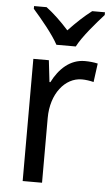

<svg xmlns="http://www.w3.org/2000/svg" viewBox="-54 -802 482 839"><g transform="rotate(5 186.5 -383.0)"><path d="M173 -606H258C281 -651 337 -715 372 -754V-766H316C281 -739 251 -711 215 -673C183 -709 147 -743 116 -766H61V-754C97 -713 149 -651 173 -606ZM303 -546C239 -546 191 -501 161 -441H157L146 -536H78V0H163V-284C163 -391 224 -465 297 -465C314 -465 334 -462 349 -458L360 -540C343 -544 322 -546 303 -546Z"/></g></svg>

Font: Noto Sans Khmer UI SemiCondensed
Style: Regular
Weight: 400
Width: 4
Designer: Danh Hong and the Monotype Design Team
Foundry: Monotype Imaging Inc.
Version: Version 2.002